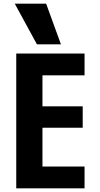

<svg xmlns="http://www.w3.org/2000/svg" viewBox="-20 -1020 540 1040"><path d="M68 0V-730H438V-612H210V-444H428V-328H210V-118H438V0ZM180 -780 60 -1000H230L310 -780Z"/></svg>

Font: M PLUS 1 Code
Style: Regular
Weight: 400
Designer: Coji Morishita
Foundry: UNDERFOREST DESIGN
Version: Version 1.005